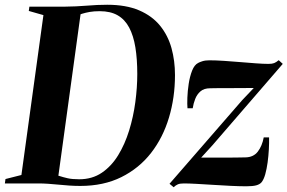

<svg xmlns="http://www.w3.org/2000/svg" viewBox="-40 -771 1208 807"><path d="M83.5 -743H231.5Q280 -743.5 324.8 -747.2Q369.5 -751 410.5 -751Q490 -751 544.8 -727.5Q599.5 -704 632.8 -663Q666 -622 680.8 -568.8Q695.5 -515.5 695.5 -455.5Q695.5 -361 670.2 -276.8Q645 -192.5 594.8 -128Q544.5 -63.5 470 -26.5Q395.5 10.5 297.5 10.5Q275 10.5 252.2 9Q229.5 7.5 207 5.2Q184.5 3 163 1.5Q141.5 0 121 0H-19.5L-17 -18.5L50 -35.5L142.5 -707.5L81 -725ZM203 -15 166 -40.5Q192 -37 209 -31.5Q226 -26 244.5 -21.8Q263 -17.5 293 -17.5Q347.5 -17.5 388 -45Q428.5 -72.5 456.8 -118.8Q485 -165 502.8 -222.5Q520.5 -280 528.8 -341.8Q537 -403.5 537 -460Q537 -523 529 -572Q521 -621 503 -655Q485 -689 454.8 -706.5Q424.5 -724 379 -724Q355 -724 336.8 -720.8Q318.5 -717.5 305 -713.2Q291.5 -709 282.5 -705L301 -728.5ZM1026.5 -401Q1014 -401 996 -401Q978 -401 957 -400.8Q936 -400.5 915 -400.5Q894 -400.5 875.5 -400.5Q857 -400.5 843.5 -400Q817.5 -400 802.8 -387.2Q788 -374.5 780.5 -355.2Q773 -336 770 -316H748Q746.5 -332 747.5 -360.2Q748.5 -388.5 753.2 -419.2Q758 -450 767.5 -474.2Q777 -498.5 793 -506.5Q798 -509.5 810.2 -513.5Q822.5 -517.5 840 -517.5Q867.5 -517.5 901.5 -515.2Q935.5 -513 970.2 -510Q1005 -507 1036 -504.8Q1067 -502.5 1088.5 -502.5Q1104 -502.5 1112.2 -505.8Q1120.5 -509 1131.5 -518L1148.5 -502.5L853 -160.5L805.5 -108.5Q823.5 -108.5 847.8 -108.5Q872 -108.5 898.2 -108.5Q924.5 -108.5 948.8 -108.8Q973 -109 991.5 -109.5Q1025.5 -110 1043.8 -134Q1062 -158 1068.5 -193.5H1091Q1091.5 -171 1090 -143.2Q1088.5 -115.5 1084.8 -88Q1081 -60.5 1074.8 -38.2Q1068.5 -16 1059 -4.5Q1051.5 4 1037 8Q1022.5 12 995 12Q967 12 930.5 10.2Q894 8.5 856.5 6Q819 3.5 786.2 1.8Q753.5 0 733 0Q716.5 0 707.5 3.8Q698.5 7.5 690 16L672.5 1.5L978 -350Z"/></svg>

Font: Merriweather 144pt
Style: Bold Italic
Weight: 700
Italic angle: -7.8°
Version: Version 2.101